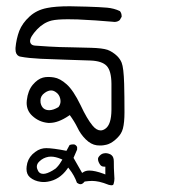

<svg xmlns="http://www.w3.org/2000/svg" viewBox="-20 -249 540 598"><path d="M124.5 212.4Q120.1 212.4 116.2 212.9Q97.7 215.3 80.6 231.9Q65.4 247.1 63 269.5Q62.5 273.4 62.5 276.9Q62.5 293.9 73.2 303.2Q86.9 314.9 107.4 317.4Q111.3 317.9 114 317.9Q116.7 317.9 119.9 317.9Q123 317.9 128.4 316.9Q165 311 189 277.8L192.4 272.9L195.8 277.3Q211.4 296.9 219.7 320.3Q225.6 324.7 231 324.7Q236.8 324.7 242.7 317.4L243.7 316.4Q256.8 314.5 266.8 314.5Q276.9 314.5 289.1 317.1Q301.3 319.8 318.8 326.7Q324.7 328.1 326.2 328.1Q330.6 328.1 332 326.9Q333.5 325.7 334 323.2Q336.4 314.9 336.4 307.4Q336.4 299.8 335.4 288.6Q334.5 277.3 334.5 253.9Q334.5 240.7 328.1 234.9Q324.7 231.4 318.8 229.7Q313 228 309.6 228Q306.2 228 304.2 228.5Q296.9 229.5 291 235.4Q285.2 241.2 285.2 246.1Q285.2 253.9 291 262.7Q295.4 270 303.7 270H308.1V294.4L302.2 292Q275.4 282.2 258.3 282.2Q247.1 282.2 239.7 287.1L235.8 289.6L209 242.7L220.2 216.8V209Q217.3 202.6 210.9 200.7Q209.5 200.7 207.5 200.7Q201.7 200.7 196.8 202.6L187 220.7Q144 212.4 124.5 212.4ZM99.1 284.2Q94.7 276.4 94.7 270Q94.7 261.2 102.5 253.9Q114.3 242.2 131.3 239.3Q134.8 238.8 138.7 238.8Q152.8 238.8 169.9 246.1L174.3 248Q168.5 257.8 165.8 261.5Q163.1 265.1 161.4 267.3Q159.7 269.5 157.5 271.7Q155.3 273.9 153.3 275.9Q148.9 279.3 143.6 282.2Q126 292.5 115 292.5Q104 292.5 99.1 284.2ZM197.3 -229.5Q152.3 -229.5 126.5 -224.1Q93.8 -217.8 71.8 -197.3Q49.8 -177.2 40 -152.8Q30.8 -127.9 28.3 -100.1Q28.3 -97.7 28.3 -95.2Q28.3 -79.6 38.6 -74.2Q41.5 -72.8 45.4 -72.3Q67.9 -67.9 107.2 -65.9Q146.5 -64 186.5 -63Q226.6 -62 261.7 -60.5Q297.9 -59.1 312.3 -43.7Q326.7 -28.3 327.1 11.7Q327.1 30.8 327.1 51.3Q327.1 71.8 327.1 93.3Q326.7 139.2 308.1 151.9Q300.8 157.2 293.5 157.2Q280.8 157.2 268.6 142.6Q251 121.6 231 78.6Q208.5 32.2 187.7 13.7Q167 -4.9 147.9 -7.8Q139.2 -9.3 130.1 -9.3Q121.1 -9.3 113.8 -7.3Q97.2 -2.9 82 15.1Q66.9 33.2 63.5 63.5Q63 67.4 63 71.3Q63 95.7 80.6 111.8Q101.6 131.3 129.9 133.8Q132.3 133.8 134.8 133.8Q161.1 133.8 193.8 111.8L197.3 109.4Q211.9 129.4 221.2 148.4Q230.5 168.5 246.8 184.8Q263.2 201.2 281.7 203.6Q287.1 204.1 290.3 204.1Q293.5 204.1 295.9 204.1Q298.3 204.1 301.3 203.6Q304.2 203.1 307.1 202.6Q310.1 202.1 312.7 201.4Q315.4 200.7 317.9 199.7Q331.5 194.3 345.2 180.7Q352.1 173.8 356.2 167Q360.4 160.2 362.8 151.4Q367.7 132.8 367.7 100.6Q367.7 50.8 366.7 12.2Q365.2 -38.1 358.9 -53.7Q354.5 -64.9 344.7 -74.7Q330.6 -87.9 314.9 -93.8Q298.8 -99.1 264.6 -100.1Q230.5 -101.1 204.6 -101.6Q162.1 -102.1 132.8 -104L89.8 -106.9Q81.5 -107.4 77.6 -111.3Q73.7 -115.2 73.7 -121.1Q73.7 -134.3 95.7 -157.7Q115.7 -178.7 141.1 -185.1Q158.2 -189 191.9 -189Q205.6 -189 221.7 -188.5Q277.8 -186 331.5 -181.2Q334.5 -180.7 336.4 -180.7Q346.2 -180.7 353 -186.5L358.9 -196.8Q358.9 -197.3 358.9 -198.2Q358.9 -208 353.5 -214.4Q335.4 -223.1 313.5 -225.1Q290.5 -227.1 250.5 -228.3Q210.4 -229.5 197.3 -229.5ZM133.3 94.2Q111.3 94.2 106.4 71.3Q106 67.4 106 64Q106 49.3 119.6 40Q129.9 32.7 139.2 32.7Q147 32.7 154.8 38.6Q164.6 45.4 167.5 58.1Q168.5 62.5 168.5 66.9Q168.5 76.2 162.1 84.5Q146 94.2 133.3 94.2Z"/></svg>

Font: Bakudai
Style: Light
Weight: 300
Version: Version 1.48